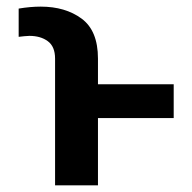

<svg xmlns="http://www.w3.org/2000/svg" viewBox="-20 -557 577 577"><path d="M145.5 0V-380.9Q145.5 -417 123.8 -433.1Q102.1 -449.2 68.4 -449.2Q62 -449.2 53 -448.2Q43.9 -447.3 36.1 -446.3V-531.2Q71.3 -537.1 102.5 -537.1Q176.3 -537.1 225.3 -501Q274.4 -464.8 274.4 -380.9V-303.7H502V-202.1H274.4V0Z"/></svg>

Font: Pretendard Std SemiBold
Style: Regular
Weight: 600
Designer: Base glyphs from Inter by Rasmus Andersson; Hangeul glyphs from Noto Sans CJK(Source Han Sans) by Jang Soo-young and Kan
Foundry: Kil Hyung-jin
Version: Version 1.309